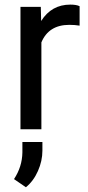

<svg xmlns="http://www.w3.org/2000/svg" viewBox="-20 -558 378 829"><path d="M323.7 -447.3Q303.2 -450.7 279.3 -450.7Q190.4 -450.7 158.7 -375V0H68.4V-528.3H156.2L157.7 -467.3Q202.1 -538.1 283.7 -538.1Q310.1 -538.1 323.7 -531.2ZM91.8 250.5 40.5 215.3Q75.7 162.1 76.7 100.1V55.2H163.1V92.3Q163.1 136.7 143.8 180.4Q124.5 224.1 91.8 250.5Z"/></svg>

Font: RobotoInd
Style: Regular
Weight: 400
Designer: Google
Version: Version 2.001101; 2014